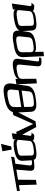

<svg xmlns="http://www.w3.org/2000/svg" viewBox="1420 -2320 957 4093"><g transform="rotate(-90 1898.5 -273.5)"><path d="M418 -133 454 -424 594 -448 606 -515 -128 -389 -124 -329 -2 -349 9 29 110 16 114 -368 329 -404 306 -123C302 -71 313 -40 338 -28C364 -17 414 -16 490 -25C498 -26 526 -30 534 -31L542 -76L533 -75C439 -63 410 -69 418 -133Z M1050 -114 1104 -500 979 -478 974 -420C973 -474 845 -466 765 -452C604 -424 511 -381 517 -270L528 -79C530 -30 548 0 580 13C612 26 667 28 745 18C795 12 834 6 861 -2C914 -16 922 -24 944 -56C954 -28 996 -18 1072 -24L1121 -81C1070 -76 1046 -81 1050 -114ZM769 -34C685 -23 631 -25 630 -78L626 -296C626 -323 636 -343 656 -354C677 -366 722 -378 792 -389C910 -409 968 -395 964 -350L941 -120C935 -63 860 -46 769 -34ZM824 -514 878 -732 720 -700 756 -502Z M1612 -489 1491 -468 1306 -51 1300 -50 1133 -406 1014 -386 1237 21 1359 5Z M2164 -504C2174 -573 2156 -627 2117 -652C2061 -688 1963 -677 1852 -655C1772 -639 1734 -630 1672 -602C1582 -561 1541 -491 1546 -397L1562 -89C1565 -43 1586 -10 1618 6C1663 29 1738 24 1822 13C1853 9 1879 5 1902 1C2018 -20 2100 -69 2114 -165ZM1998 -145C1994 -106 1979 -80 1953 -66C1928 -53 1885 -42 1827 -35C1769 -27 1728 -27 1704 -34C1680 -41 1667 -62 1667 -99L1665 -238L2014 -291ZM1662 -424C1661 -476 1674 -512 1702 -532C1729 -553 1779 -569 1851 -583C1922 -596 1972 -598 2001 -587C2030 -577 2041 -544 2035 -489L2021 -356L1664 -299Z M2637 27 2690 -356C2706 -471 2635 -497 2475 -469C2345 -446 2275 -409 2263 -359V-421L2147 -401L2168 34L2266 22L2264 -284C2264 -314 2275 -337 2298 -353C2321 -368 2367 -382 2436 -393C2467 -398 2492 -400 2511 -399C2557 -396 2572 -375 2568 -332L2532 44C2529 80 2538 106 2560 119C2582 133 2629 136 2701 128L2711 127L2719 79C2641 88 2630 79 2637 27Z M2838 -13C2841 -1 2857 8 2885 12C2913 17 2954 16 3010 9C3165 -10 3251 -61 3264 -148L3293 -341C3297 -372 3295 -398 3286 -419C3267 -460 3242 -477 3178 -479C3113 -481 3085 -475 3003 -461C2924 -447 2897 -444 2836 -420C2755 -388 2723 -332 2727 -253L2748 185L2841 175L2840 76C2840 60 2838 4 2838 -13ZM3150 -143C3146 -106 3132 -82 3108 -69C3084 -57 3043 -47 2985 -40C2929 -32 2890 -32 2867 -40C2845 -47 2833 -67 2833 -99L2831 -272C2830 -312 2843 -341 2868 -357C2893 -373 2938 -387 3003 -397C3069 -408 3115 -410 3139 -401C3164 -393 3174 -367 3169 -325Z M3816 -114 3870 -500 3745 -478 3740 -420C3739 -474 3611 -466 3531 -452C3370 -424 3277 -381 3283 -270L3294 -79C3296 -30 3314 0 3346 13C3378 26 3433 28 3511 18C3561 12 3600 6 3627 -2C3680 -16 3688 -24 3710 -56C3720 -28 3762 -18 3838 -24L3887 -81C3836 -76 3812 -81 3816 -114ZM3535 -34C3451 -23 3397 -25 3396 -78L3392 -296C3392 -323 3402 -343 3422 -354C3443 -366 3488 -378 3558 -389C3676 -409 3734 -395 3730 -350L3707 -120C3701 -63 3626 -46 3535 -34Z"/></g></svg>

Font: Gamestation Warped
Style: Regular
Weight: 400
Designer: Jonas Hecksher
Foundry: Jonas Hecksher, Playtypeª, e-types AS
Version: Version 1.003